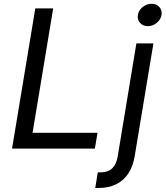

<svg xmlns="http://www.w3.org/2000/svg" viewBox="-20 -771 859 996"><path d="M42.5 0 163.1 -727.5H255.9L148.9 -82H485.8L472.2 0ZM687.5 -545.9H775.9L678.7 39.1Q670.4 90.8 646.5 127.7Q622.6 164.6 583.7 184.3Q544.9 204.1 491.7 204.1H474.1L487.3 123H503.4Q541 123 562.7 101.6Q584.5 80.1 590.8 39.1ZM746.6 -635.3Q721.7 -635.3 706.5 -652.3Q691.4 -669.4 695.3 -693.4Q699.2 -717.8 720.2 -734.6Q741.2 -751.5 766.1 -751.5Q791.5 -751.5 806.6 -734.6Q821.8 -717.8 817.9 -693.4Q814 -669.4 793 -652.3Q772 -635.3 746.6 -635.3Z"/></svg>

Font: Inter
Style: Italic
Weight: 400
Italic angle: -9.3988°
Designer: Rasmus Andersson
Foundry: rsms
Version: Version 4.001;git-66647c0bb